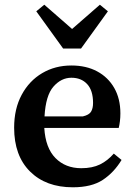

<svg xmlns="http://www.w3.org/2000/svg" viewBox="-20 -781 571 815"><path d="M283 -451Q240 -451 207 -413.5Q174 -376 169 -287H332Q358 -293 366.5 -307Q375 -321 375 -344Q375 -397 350 -424Q325 -451 283 -451ZM289 14Q175 14 107.5 -53Q40 -120 40 -239Q40 -319 72 -378.5Q104 -438 159 -470.5Q214 -503 283 -503Q346 -503 392.5 -478Q439 -453 465 -407.5Q491 -362 491 -300Q491 -282 489 -266Q487 -250 484 -238H168Q173 -153 215.5 -110Q258 -67 325 -67Q372 -67 404.5 -83Q437 -99 463 -129L496 -102Q464 -49 416.5 -17.5Q369 14 289 14ZM168 -761 286 -658 404 -761 438 -733 324 -575H248L134 -733Z"/></svg>

Font: Source Serif 4 SmText Semibold
Style: Regular
Weight: 600
Designer: Frank Grießhammer
Foundry: Adobe
Version: Version 4.005;hotconv 1.1.0;makeotfexe 2.6.0